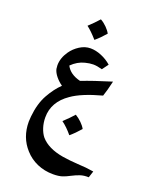

<svg xmlns="http://www.w3.org/2000/svg" viewBox="-169 -657 859 1105"><g transform="rotate(20 260.0 -105.0)"><path d="M414 -163Q292 -130 233 -88Q144 -27 144 68Q144 101 153.5 130.5Q163 160 179 180Q223 231 317 247Q362 254 411 257Q463 259 510 267L497 307Q468 306 445.5 313.5Q423 321 398 334Q374 347 352.5 354Q331 361 297 361Q245 361 200 341.5Q155 322 123 286Q63 220 63 124Q63 114 65 92Q73 11 104 -44.5Q135 -100 172 -135Q149 -151 131.5 -172.5Q114 -194 109 -215Q107 -229 107 -237Q107 -282 137 -325Q157 -354 188.5 -374Q220 -394 254 -394Q286 -394 321 -379.5Q356 -365 383 -341L355 -303Q323 -312 300 -312Q278 -312 251 -305Q207 -294 172 -259Q195 -213 260 -197Q332 -225 440 -258Q426 -197 414 -163ZM317 -507Q287 -472 257 -447Q221 -488 192 -510Q207 -524 224 -541Q241 -558 252 -571Q272 -560 290 -542Q308 -524 317 -507ZM369 58Q339 93 309 118Q278 80 244 55Q259 41 276 24Q293 7 304 -6Q324 6 342 23.5Q360 41 369 58Z"/></g></svg>

Font: Mirza SemiBold
Style: Regular
Weight: 600
Designer: Arabic design by Kourosh Beigpour, Latin design by Eduardo Tunni, engineering by Lasse Fister
Version: Version 1.0010g